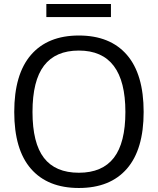

<svg xmlns="http://www.w3.org/2000/svg" viewBox="-20 -927 787 957"><path d="M605 -369Q605 -675 373 -675Q257 -675 199.5 -600Q142 -525 142 -369Q142 -214 199 -140Q256 -66 373 -66Q490 -66 547.5 -140.5Q605 -215 605 -369ZM373 10Q218 10 134.5 -85.5Q51 -181 51 -369Q51 -557 134.5 -653.5Q218 -750 373 -750Q529 -750 612.5 -653.5Q696 -557 696 -369Q696 -182 612.5 -86Q529 10 373 10ZM211 -907H533V-842H211Z"/></svg>

Font: EncodeSans
Style: Regular
Weight: 400
Designer: Pablo Impallari, Andres Torresi
Foundry: Pablo Impallari, Andres Torresi
Version: Version 1.000; ttfautohint (v1.4.1)